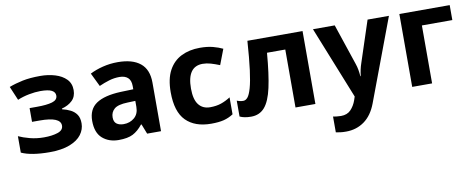

<svg xmlns="http://www.w3.org/2000/svg" viewBox="-67 -866 3499 1416"><g transform="rotate(-10 1682.5 -158.5)"><path d="M277 -556Q336 -556 387.5 -540.5Q439 -525 470.5 -493Q502 -461 502 -411Q502 -362 472 -333Q442 -304 393 -291V-286Q428 -278 456 -263.5Q484 -249 500.5 -224.5Q517 -200 517 -159Q517 -114 488.5 -75.5Q460 -37 400 -13.5Q340 10 248 10Q112 10 38 -24V-147Q72 -131 121.5 -118Q171 -105 227 -105Q288 -105 330 -119Q372 -133 372 -168Q372 -233 217 -233H159V-336H214Q288 -336 328.5 -348Q369 -360 369 -393Q369 -419 343 -432.5Q317 -446 258 -446Q219 -446 172.5 -437Q126 -428 86 -411L42 -515Q89 -533 144.5 -544.5Q200 -556 277 -556Z M857 -557Q967 -557 1025.5 -509.5Q1084 -462 1084 -364V0H980L951 -74H947Q912 -30 873 -10Q834 10 766 10Q693 10 645 -32Q597 -74 597 -163Q597 -250 658 -291Q719 -332 841 -337L936 -340V-364Q936 -407 913.5 -427Q891 -447 851 -447Q811 -447 773 -435.5Q735 -424 697 -407L648 -508Q691 -530 745 -543.5Q799 -557 857 -557ZM936 -253 878 -251Q806 -249 778 -225Q750 -201 750 -162Q750 -128 770 -113.5Q790 -99 822 -99Q870 -99 903 -127.5Q936 -156 936 -208Z M1459 10Q1337 10 1270.5 -57Q1204 -124 1204 -270Q1204 -370 1238 -433Q1272 -496 1332.5 -526Q1393 -556 1472 -556Q1528 -556 1569.5 -545Q1611 -534 1642 -519L1598 -404Q1563 -418 1532.5 -427Q1502 -436 1472 -436Q1356 -436 1356 -271Q1356 -189 1386.5 -150Q1417 -111 1472 -111Q1519 -111 1555 -123.5Q1591 -136 1625 -158V-31Q1591 -9 1553.5 0.5Q1516 10 1459 10Z M2240 0H2091V-434H1954Q1941 -274 1919.5 -176.5Q1898 -79 1859.5 -34.5Q1821 10 1758 10Q1706 10 1673 -6V-125Q1696 -115 1721 -115Q1739 -115 1754 -133Q1769 -151 1782.5 -198Q1796 -245 1807 -329.5Q1818 -414 1827 -546H2240Z M2318 -546H2481L2584 -239Q2592 -216 2596 -193Q2600 -170 2602 -144H2605Q2608 -170 2613 -193Q2618 -216 2626 -239L2727 -546H2887L2656 70Q2624 155 2565 197.5Q2506 240 2428 240Q2402 240 2384 237.5Q2366 235 2352 232V114Q2362 116 2378 118Q2394 120 2411 120Q2458 120 2485 91.5Q2512 63 2526 23L2535 -4Z M3342 -546V-434H3114V0H2965V-546Z"/></g></svg>

Font: Noto Sans
Style: Bold
Weight: 700
Designer: Monotype Design Team
Foundry: Monotype Imaging Inc.
Version: Version 2.000;GOOG;noto-source:20170915:90ef993387c0; ttfaut